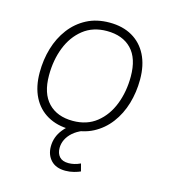

<svg xmlns="http://www.w3.org/2000/svg" viewBox="-104 -574 745 847"><g transform="rotate(15 269.0 -151.0)"><path d="M245 8Q186 8 142 -17Q98 -42 74.5 -88.5Q51 -135 51 -200Q51 -258 66.5 -310.5Q82 -363 113 -404Q144 -445 189 -468.5Q234 -492 293 -492Q353 -492 396.5 -467Q440 -442 463.5 -395.5Q487 -349 487 -284Q487 -226 471.5 -173.5Q456 -121 425 -80Q394 -39 349 -15.5Q304 8 245 8ZM247 -31Q311 -31 355 -66Q399 -101 421.5 -159Q444 -217 444 -286Q444 -369 403.5 -411Q363 -453 291 -453Q227 -453 183 -418Q139 -383 116.5 -325.5Q94 -268 94 -198Q94 -116 134.5 -73.5Q175 -31 247 -31ZM272 190Q229 190 206 165.5Q183 141 183 103Q183 59 211.5 23.5Q240 -12 284 -31L302 0Q275 11 257.5 26.5Q240 42 231 60.5Q222 79 222 99Q222 124 235.5 139Q249 154 277 154Q289 154 302.5 151Q316 148 331 141L340 175Q330 180 311 185Q292 190 272 190Z"/></g></svg>

Font: Nunito Sans 12pt ExtraLight
Style: Italic
Weight: 200
Italic angle: -9°
Designer: Vernon Adams
Foundry: Vernon Adams
Version: Version 3.101;gftools[0.9.27]